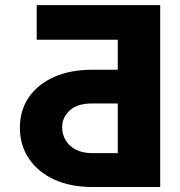

<svg xmlns="http://www.w3.org/2000/svg" viewBox="-20 -749 720 769"><path d="M621.6 0H350.1Q261.7 0 196.5 -30.3Q131.3 -60.5 95.5 -114.3Q59.6 -168 59.6 -237.3Q59.6 -307.1 95.5 -359.4Q131.3 -411.6 196.5 -440.7Q261.7 -469.7 350.1 -469.7H451.7V-589.8H127V-728.5H621.6ZM451.7 -135.7V-334.5H350.1Q291 -335 260 -307.4Q229 -279.8 229 -239.3Q229 -210.9 242.7 -187.5Q256.3 -164.1 283.4 -149.9Q310.5 -135.7 350.1 -135.7Z"/></svg>

Font: Inter 16pt ExtraBold
Style: Regular
Weight: 800
Version: Version 4.001;git-66647c0bb